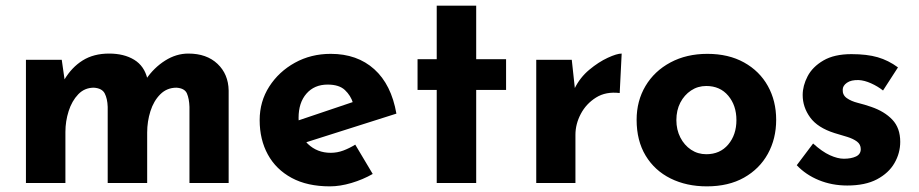

<svg xmlns="http://www.w3.org/2000/svg" viewBox="-20 -649 3258 681"><path d="M199 -437 210 -360 208 -366Q234 -410 273 -434.5Q312 -459 367 -459Q420 -459 456 -437Q492 -415 503 -369L498 -368Q526 -409 565.5 -434Q605 -459 648 -459Q713 -459 751.5 -422.5Q790 -386 791 -328V0H652V-270Q651 -299 643 -317.5Q635 -336 606 -338Q572 -338 548.5 -314.5Q525 -291 513.5 -254.5Q502 -218 502 -179V0H362V-270Q361 -299 351.5 -317.5Q342 -336 313 -338Q280 -338 257.5 -314.5Q235 -291 223.5 -255Q212 -219 212 -181V0H72V-437Z M1150 12Q1070 12 1014.5 -18Q959 -48 930 -101Q901 -154 901 -223Q901 -289 935 -342Q969 -395 1026 -426.5Q1083 -458 1153 -458Q1247 -458 1307.5 -403.5Q1368 -349 1386 -246L1046 -138L1015 -214L1261 -297L1232 -284Q1224 -310 1203.5 -329.5Q1183 -349 1142 -349Q1095 -349 1067 -317Q1039 -285 1039 -231Q1039 -170 1072 -138.5Q1105 -107 1153 -107Q1176 -107 1197.5 -115Q1219 -123 1240 -136L1302 -32Q1267 -12 1226.5 0Q1186 12 1150 12Z M1529 -629H1669V-439H1775V-330H1669V0H1529V-330H1461V-439H1529Z M2008 -437 2021 -317 2018 -335Q2037 -374 2070 -401.5Q2103 -429 2135.5 -444Q2168 -459 2185 -459L2178 -319Q2129 -325 2094 -303Q2059 -281 2040 -245Q2021 -209 2021 -171V0H1882V-437Z M2238 -224Q2238 -291 2269.5 -344Q2301 -397 2358 -427.5Q2415 -458 2489 -458Q2564 -458 2619 -427.5Q2674 -397 2703.5 -344Q2733 -291 2733 -224Q2733 -157 2703.5 -103.5Q2674 -50 2619 -19Q2564 12 2487 12Q2415 12 2358.5 -16Q2302 -44 2270 -97Q2238 -150 2238 -224ZM2379 -223Q2379 -189 2393 -161.5Q2407 -134 2431 -118Q2455 -102 2485 -102Q2534 -102 2563 -136.5Q2592 -171 2592 -223Q2592 -275 2563 -309.5Q2534 -344 2485 -344Q2455 -344 2431 -328Q2407 -312 2393 -285Q2379 -258 2379 -223Z M2985 9Q2931 9 2884.5 -10Q2838 -29 2806 -63L2864 -140Q2896 -111 2923.5 -98.5Q2951 -86 2973 -86Q2999 -86 3016 -94Q3033 -102 3033 -120Q3033 -137 3019.5 -147Q3006 -157 2985 -163.5Q2964 -170 2940 -177Q2880 -196 2853.5 -232.5Q2827 -269 2827 -312Q2827 -345 2844.5 -378.5Q2862 -412 2900.5 -434.5Q2939 -457 3000 -457Q3055 -457 3093 -446Q3131 -435 3165 -410L3112 -328Q3093 -343 3069.5 -353.5Q3046 -364 3026 -365Q2999 -366 2984 -355.5Q2969 -345 2969 -331Q2968 -312 2983.5 -301Q2999 -290 3023 -284Q3047 -278 3070 -270Q3117 -254 3145 -224.5Q3173 -195 3173 -146Q3173 -106 3152.5 -70.5Q3132 -35 3090.5 -13Q3049 9 2985 9Z"/></svg>

Font: Reem Kufi Fun
Style: Regular
Weight: 400
Designer: Khaled Hosny
Version: Version 1.005